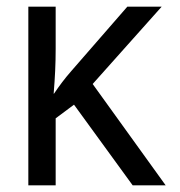

<svg xmlns="http://www.w3.org/2000/svg" viewBox="-20 -556 540 576"><path d="M65 0H147V-201L202 -242L378 0H477L258 -304L465 -536H362L194 -343C173 -319 159 -300 142 -275H141C145 -325 147 -363 147 -410V-536H65Z"/></svg>

Font: Noto Sans Mono ExtraCondensed
Style: Regular
Weight: 400
Width: 2
Designer: Monotype Design Team
Foundry: Monotype Imaging Inc.
Version: Version 2.014